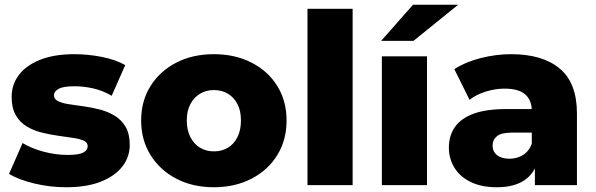

<svg xmlns="http://www.w3.org/2000/svg" viewBox="-20 -779 2507 808"><path d="M258 9Q189 9 123.5 -7Q58 -23 18 -47L75 -177Q113 -154 164 -140.5Q215 -127 264 -127Q312 -127 330.5 -137Q349 -147 349 -164Q349 -180 331.5 -187.5Q314 -195 285.5 -199Q257 -203 223 -208Q189 -213 154.5 -221.5Q120 -230 91.5 -247.5Q63 -265 46 -295Q29 -325 29 -371Q29 -423 59.5 -463.5Q90 -504 149 -527.5Q208 -551 293 -551Q350 -551 408.5 -539.5Q467 -528 507 -505L450 -376Q410 -399 370 -407.5Q330 -416 294 -416Q246 -416 226.5 -405Q207 -394 207 -378Q207 -362 224 -353.5Q241 -345 269.5 -340.5Q298 -336 332 -331.5Q366 -327 400.5 -318Q435 -309 463.5 -291.5Q492 -274 509 -244.5Q526 -215 526 -169Q526 -119 495.5 -79Q465 -39 405.5 -15Q346 9 258 9Z M880 9Q791 9 722 -27Q653 -63 613.5 -126.5Q574 -190 574 -272Q574 -354 613.5 -417Q653 -480 722 -515.5Q791 -551 880 -551Q969 -551 1038.5 -515.5Q1108 -480 1147 -417Q1186 -354 1186 -272Q1186 -190 1147 -126.5Q1108 -63 1038.5 -27Q969 9 880 9ZM880 -142Q913 -142 938.5 -157Q964 -172 979 -201.5Q994 -231 994 -272Q994 -313 979 -341.5Q964 -370 938.5 -385Q913 -400 880 -400Q848 -400 822.5 -385Q797 -370 781.5 -341.5Q766 -313 766 -272Q766 -231 781.5 -201.5Q797 -172 822.5 -157Q848 -142 880 -142Z M1274 0V-742H1464V0Z M1587 0V-542H1777V0ZM1584 -607 1718 -759H1908L1720 -607Z M2231 0V-101L2218 -126V-312Q2218 -357 2190.5 -381.5Q2163 -406 2103 -406Q2064 -406 2024 -393.5Q1984 -381 1956 -359L1892 -488Q1938 -518 2002.5 -534.5Q2067 -551 2131 -551Q2263 -551 2335.5 -490.5Q2408 -430 2408 -301V0ZM2071 9Q2006 9 1961 -13Q1916 -35 1892.5 -73Q1869 -111 1869 -158Q1869 -208 1894.5 -244.5Q1920 -281 1973 -300.5Q2026 -320 2110 -320H2238V-221H2136Q2090 -221 2071.5 -206Q2053 -191 2053 -166Q2053 -141 2072 -126Q2091 -111 2124 -111Q2155 -111 2180.5 -126.5Q2206 -142 2218 -174L2244 -104Q2229 -48 2185.5 -19.5Q2142 9 2071 9Z"/></svg>

Font: Montserrat Thin ExtraBold
Style: Regular
Weight: 800
Version: Version 9.000